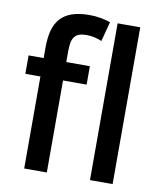

<svg xmlns="http://www.w3.org/2000/svg" viewBox="-83 -810 744 877"><g transform="rotate(10 289.0 -371.0)"><path d="M335 -634.8Q319.3 -641.6 300.8 -645.8Q282.2 -649.9 264.2 -649.9Q243.7 -649.9 230 -645Q216.3 -640.1 208.3 -629.6Q200.2 -619.1 197 -602.3Q193.8 -585.4 193.8 -562V-512.2H303.2V-426.8H193.8V0H88.9V-426.8H19V-512.2H88.9V-562Q88.9 -606.9 98.1 -640.9Q107.4 -674.8 127.9 -697.3Q148.4 -719.7 181.4 -731Q214.4 -742.2 262.2 -742.2Q289.1 -742.2 314.2 -737.5Q339.4 -732.9 358.9 -726.1ZM394 0V-727.1H499V0Z"/></g></svg>

Font: Lorenzo Sans Medium
Style: Regular
Weight: 500
Foundry: Intel Corporation
Version: Version 1.00; ttfautohint (v1.5)